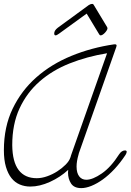

<svg xmlns="http://www.w3.org/2000/svg" viewBox="-20 -944 672 988"><path d="M593 -150Q606 -170 624 -170Q632 -169 632 -163Q632 -157 626 -147Q599 -106 569 -74Q539 -42 509 -20.5Q479 1 450.5 12.5Q422 24 398 24Q361 24 345.5 0Q330 -24 330 -56Q330 -65 331 -70Q290 -32 237 -8Q184 16 136 16Q107 16 82 5.5Q57 -5 39 -27.5Q21 -50 10.5 -85.5Q0 -121 0 -171Q0 -291 45 -384.5Q90 -478 167 -546Q244 -614 347.5 -656.5Q451 -699 568 -716H572Q580 -716 580 -709Q580 -707 578 -701L386 -156Q386 -156 384 -148Q374 -114 374 -87Q374 -54 387.5 -36.5Q401 -19 424 -19Q457 -19 504 -51.5Q551 -84 593 -150ZM342 -133Q344 -140 344.5 -140.5Q345 -141 345 -143L531 -670Q427 -653 338 -617.5Q249 -582 183.5 -524.5Q118 -467 80.5 -386Q43 -305 43 -197Q44 -111 76 -69Q108 -27 169 -27Q195 -27 223 -37Q251 -47 275 -62.5Q299 -78 317.5 -96.5Q336 -115 342 -133ZM284 -771Q272 -762 266 -762Q259 -762 259 -772Q259 -787 277 -801L437 -918Q447 -924 454 -924Q458 -924 461 -921L531 -805Q533 -801 533 -798Q533 -794 529.5 -788Q526 -782 520.5 -776Q515 -770 509 -766Q503 -762 498 -762Q493 -762 490 -768L426 -874Z"/></svg>

Font: Discipuli Britannica
Style: Regular
Weight: 400
Designer: Peter Wiegel
Foundry: Peter Wiegel
Version: Version 0.001 2009